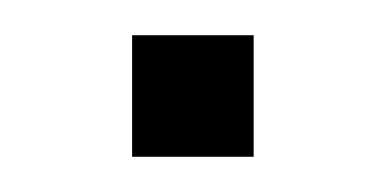

<svg xmlns="http://www.w3.org/2000/svg" viewBox="-20 -361 219 109"><path d="M55 -341H124V-272H55Z"/></svg>

Font: Pridi ExtraLight
Style: Regular
Weight: 275
Designer: Katatrad Team
Foundry: CadsonDemak
Version: Version 1.001